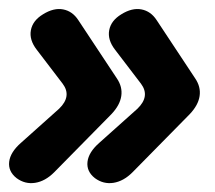

<svg xmlns="http://www.w3.org/2000/svg" viewBox="-30 -471 480 429"><path d="M231 -296Q244 -277 241 -256.5Q238 -236 219 -216L91 -86Q71 -66 48.5 -62.5Q26 -59 7 -73Q-12 -88 -9.5 -109.5Q-7 -131 17 -152L102 -228Q131 -256 110 -284L52 -360Q35 -382 39 -403.5Q43 -425 66 -439Q90 -454 111 -450Q132 -446 145 -426ZM406 -296Q419 -277 416 -256.5Q413 -236 394 -216L266 -86Q246 -66 223.5 -62.5Q201 -59 182 -73Q163 -88 165.5 -109.5Q168 -131 192 -152L277 -228Q306 -256 285 -284L227 -360Q210 -382 214 -403.5Q218 -425 241 -439Q265 -454 286 -450Q307 -446 320 -426Z"/></svg>

Font: Winky Sans Medium
Style: Italic
Weight: 500
Italic angle: -8.97852°
Designer: Simon Atzbach
Foundry: typofactur
Version: Version 1.205